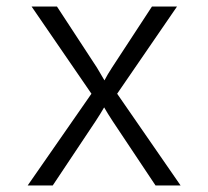

<svg xmlns="http://www.w3.org/2000/svg" viewBox="-20 -570 640 590"><path d="M65 0H142L274 -198C283 -211 294 -230 300 -240C306 -230 317 -211 326 -198L458 0H535L340 -282L524 -550H447L324 -362C316 -350 306 -333 301 -323C295 -333 286 -349 278 -362L155 -550H77L261 -282Z"/></svg>

Font: JetBrains Mono ExtraLight
Style: Regular
Weight: 240
Monospace: yes
Designer: Philipp Nurullin, Konstantin Bulenkov
Foundry: JetBrains
Version: Version 2.305